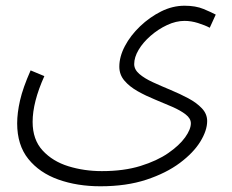

<svg xmlns="http://www.w3.org/2000/svg" viewBox="-20 -420 810 671"><path d="M40 11Q40 -25 50 -69Q60 -113 87 -174L135 -154Q94 -63 94 6Q94 68 129 106Q164 144 219 161Q274 178 336 178Q413 178 471 160Q529 142 568 115Q607 88 627 60Q647 32 647 11Q647 -6 629 -20Q611 -34 582.5 -46.5Q554 -59 522 -72Q490 -85 461.5 -101Q433 -117 415 -138Q397 -159 397 -187Q397 -222 416.5 -259Q436 -296 469.5 -328Q503 -360 543 -380Q583 -400 625 -400Q664 -400 691.5 -388.5Q719 -377 734 -369L713 -323Q696 -332 672 -339.5Q648 -347 625 -347Q595 -347 564 -332.5Q533 -318 506.5 -295Q480 -272 464.5 -246Q449 -220 449 -196Q449 -177 467 -161.5Q485 -146 514.5 -132.5Q544 -119 576.5 -105.5Q609 -92 638 -76.5Q667 -61 685.5 -41.5Q704 -22 704 3Q704 36 680 75Q656 114 608.5 149.5Q561 185 491.5 208Q422 231 331 231Q250 231 184 207.5Q118 184 79 135.5Q40 87 40 11Z"/></svg>

Font: Noto Sans Arabic Light
Style: Regular
Weight: 300
Designer: Monotype Design Team, Nadine Chahine, Nizar Qandah and Khaled Hosny
Foundry: Monotype Imaging Inc.
Version: Version 2.012; ttfautohint (v1.8.4.7-5d5b)